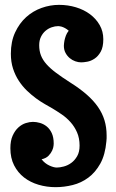

<svg xmlns="http://www.w3.org/2000/svg" viewBox="-20 -753 479 794"><path d="M419.9 -168Q415 -112.8 394.8 -76.4Q374.5 -40 345.2 -18.3Q315.9 3.4 280.5 12.2Q245.1 21 210 21Q173.3 21 139.4 11Q105.5 1 79.6 -19Q53.7 -39.1 38.3 -69.3Q22.9 -99.6 22.9 -140.1Q22.9 -171.4 32.5 -192.4Q42 -213.4 56.2 -226.1Q70.3 -238.8 86.4 -243.9Q102.5 -249 116.2 -249Q130.4 -249 145.5 -244.6Q160.6 -240.2 173.3 -230Q186 -219.7 194.1 -202.4Q202.1 -185.1 202.1 -159.2Q202.1 -158.7 201.4 -150.1Q200.7 -141.6 195.8 -130.6Q190.9 -119.6 180.9 -109.1Q170.9 -98.6 151.9 -94.2Q165.5 -77.1 183.8 -68.6Q202.1 -60.1 214.8 -60.1Q227.5 -60.1 243.9 -64.5Q260.3 -68.8 274.7 -79.3Q289.1 -89.8 299.1 -107.2Q309.1 -124.5 309.1 -150.9Q309.1 -181.6 298.6 -205.6Q288.1 -229.5 271.7 -247.8Q255.4 -266.1 235.1 -280Q214.8 -293.9 195.8 -305.2Q183.1 -312.5 165.5 -322.5Q147.9 -332.5 128.9 -346.4Q109.9 -360.4 91.3 -378.2Q72.8 -396 57.9 -418.7Q43 -441.4 33.9 -469.2Q24.9 -497.1 24.9 -530.8Q24.9 -581.1 42.5 -618.9Q60.1 -656.7 88.1 -682.1Q116.2 -707.5 151.9 -720.2Q187.5 -732.9 224.1 -732.9Q260.7 -732.9 293.9 -722.9Q327.1 -712.9 352.3 -694.1Q377.4 -675.3 392.3 -649.2Q407.2 -623 407.2 -590.8Q407.2 -558.1 396.5 -539.1Q385.7 -520 370.8 -510.3Q356 -500.5 340.6 -497.8Q325.2 -495.1 315.9 -495.1Q304.2 -495.1 291.5 -499.5Q278.8 -503.9 268.3 -512.7Q257.8 -521.5 251 -534.2Q244.1 -546.9 244.1 -564Q244.6 -574.7 246.6 -585.4Q248.5 -594.7 252.4 -605.5Q256.3 -616.2 264.2 -626Q256.3 -632.8 249 -636.7Q241.7 -640.6 235.4 -642.6Q228 -644.5 221.2 -645Q207.5 -645 193.6 -640.1Q179.7 -635.3 168.2 -625.5Q156.7 -615.7 149.4 -600.8Q142.1 -585.9 142.1 -565.9Q142.1 -542.5 149.4 -523.7Q156.7 -504.9 172.4 -487.3Q188 -469.7 212.2 -451.7Q236.3 -433.6 270 -412.1Q309.6 -387.2 338.1 -362.3Q366.7 -337.4 385 -311Q403.3 -284.7 412.1 -255.6Q420.9 -226.6 420.9 -192.9Q420.9 -187 420.9 -180.9Q420.9 -174.8 419.9 -168Z"/></svg>

Font: Rum Raisin
Style: Regular
Weight: 400
Designer: Astigmatic (AOETI)
Foundry: Astigmatic (AOETI)
Version: Version 1.000